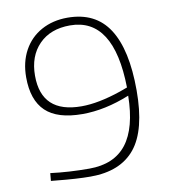

<svg xmlns="http://www.w3.org/2000/svg" viewBox="-78 -736 716 811"><g transform="rotate(-10 280.0 -330.0)"><path d="M99 0 77 -2 80 -35Q159 -25 246 -25Q353 -25 406 -93.5Q459 -162 461 -300Q355 -257 258 -257Q151 -257 100.5 -305Q50 -353 50 -451Q50 -516 77 -565.5Q104 -615 153 -642Q202 -669 265 -669Q385 -669 442.5 -580Q500 -491 500 -316Q500 -146 437 -68.5Q374 9 246 9Q187 9 99 0ZM429 -323 462 -335Q457 -635 270 -635Q186 -635 137 -585Q88 -535 88 -451Q88 -290 260 -290Q332 -290 429 -323Z"/></g></svg>

Font: Cairo ExtraLight
Style: Regular
Weight: 250
Designer: Mohamed Gaber, the designers of Titillium
Foundry: Kief Type Foundry
Version: Version 2.009; ttfautohint (v1.5.33-1714) -l 8 -r 50 -G 200 